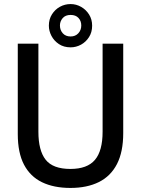

<svg xmlns="http://www.w3.org/2000/svg" viewBox="-20 -912 694 945"><path d="M326.5 13Q245 13 187 -15Q129 -43 98.2 -101.5Q67.5 -160 67.5 -252V-697H169V-263.5Q169 -171 204.8 -125.8Q240.5 -80.5 326.5 -80.5Q409.5 -80.5 447.2 -125Q485 -169.5 485 -264V-697H586.5V-257Q586.5 -164.5 555.8 -104.8Q525 -45 466.8 -16Q408.5 13 326.5 13ZM327.5 -679Q294 -679 270 -695Q246 -711 233.2 -735.5Q220.5 -760 220.5 -785.5Q220.5 -817.5 235.8 -841.5Q251 -865.5 275.2 -878.8Q299.5 -892 327.5 -892Q355 -892 379.2 -878.2Q403.5 -864.5 418.5 -840.5Q433.5 -816.5 433.5 -785.5Q433.5 -753.5 418.2 -729.5Q403 -705.5 378.8 -692.2Q354.5 -679 327.5 -679ZM327.5 -732.5Q351 -732.5 365.5 -748.2Q380 -764 380 -786.5Q380 -809 366.2 -823.8Q352.5 -838.5 327.5 -838.5Q302 -838.5 288.5 -822.8Q275 -807 275 -786.5Q275 -764 289 -748.2Q303 -732.5 327.5 -732.5Z"/></svg>

Font: Acari Sans Neue SemiBold
Style: Regular
Weight: 600
Designer: Alfredo Marco Pradil (font), Cristiano Sobral (main changes)
Foundry: Hanken Design Co. (font), Cristiano Sobral (main changes)
Version: Version 2.459;March 19, 2022;FontCreator 14.0.0.2808 64-bit;